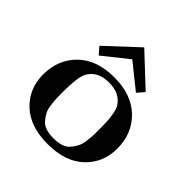

<svg xmlns="http://www.w3.org/2000/svg" viewBox="-179 -792 933 933"><g transform="rotate(45 287.5 -326.0)"><path d="M127 -510 286 -658H287L445 -510L414 -474L287 -576H286L158 -474ZM32 -218Q32 -321 99.5 -387Q167 -453 287 -453Q406 -453 474 -387Q542 -321 542 -218Q542 -121 475 -57.5Q408 6 287 6Q166 6 99 -57.5Q32 -121 32 -218ZM160 -229Q160 -199 160.5 -183.5Q161 -168 164.5 -140.5Q168 -113 176 -98Q184 -83 197.5 -66Q211 -49 233.5 -41.5Q256 -34 287 -34Q318 -34 340.5 -41.5Q363 -49 376.5 -66Q390 -83 398 -98Q406 -113 409.5 -140.5Q413 -168 413.5 -183.5Q414 -199 414 -229Q414 -332 393 -366Q361 -417 287 -417Q207 -417 177 -359Q160 -325 160 -229Z"/></g></svg>

Font: CMU Serif
Style: Bold
Weight: 700
Version: Version 0.7.0